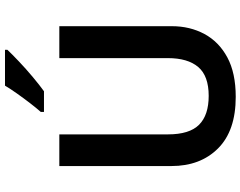

<svg xmlns="http://www.w3.org/2000/svg" viewBox="-120 -858 987 788"><g transform="rotate(-90 374.0 -463.5)"><path d="M661 -252Q661 -178 629 -118.5Q597 -59 533 -24.5Q469 10 371 10Q232 10 159.5 -62.5Q87 -135 87 -254V-714H217V-268Q217 -180 256.5 -140.5Q296 -101 375 -101Q457 -101 493.5 -144Q530 -187 530 -269V-714H661ZM564 -927Q547 -909 516.5 -880Q486 -851 452.5 -823Q419 -795 394 -777H309V-790Q325 -808 345 -834Q365 -860 384.5 -887.5Q404 -915 417 -937H564Z"/></g></svg>

Font: Noto Sans Sora Sompeng Semi
Style: Bold
Weight: 700
Designer: Monotype Design Team. David Williams.
Foundry: Monotype Imaging Inc.
Version: Version 2.101; ttfautohint (v1.8.4.7-5d5b)